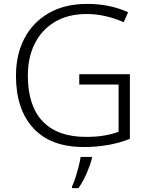

<svg xmlns="http://www.w3.org/2000/svg" viewBox="-20 -745 764 986"><path d="M387 -364H647V-32Q542 10 410 10Q240 10 151 -87Q62 -184 62 -356Q62 -465 105.5 -548Q149 -631 231 -678Q313 -725 428 -725Q544 -725 638 -682L615 -631Q570 -651 522 -662Q474 -673 425 -673Q330 -673 262.5 -633Q195 -593 159 -522Q123 -451 123 -357Q123 -202 199 -122Q275 -42 422 -42Q474 -42 515 -49Q556 -56 589 -68V-311H387ZM452 68Q444 101 425.5 144Q407 187 383 221H350V212Q358 196 367 168.5Q376 141 383.5 111.5Q391 82 394 61H452Z"/></svg>

Font: Noto Sans Gurmukhi UI Light
Style: Regular
Weight: 300
Designer: Jelle Bosma - Monotype Design Team
Foundry: Monotype Imaging Inc.
Version: Version 2.004; ttfautohint (v1.8.4.7-5d5b)